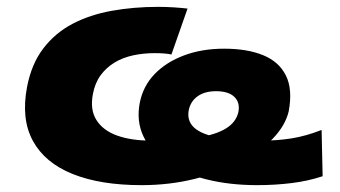

<svg xmlns="http://www.w3.org/2000/svg" viewBox="-20 -529 991 560"><path d="M393 11Q273 11 192 -21.5Q111 -54 76 -118Q41 -182 59 -276Q72 -343 106.5 -388Q141 -433 191.5 -459.5Q242 -486 306 -497.5Q370 -509 441 -509Q465 -509 487.5 -507.5Q510 -506 527 -504L480 -370Q472 -372 459 -373Q446 -374 431 -374Q398 -374 368 -367.5Q338 -361 314 -346.5Q290 -332 273.5 -309.5Q257 -287 251 -255Q242 -209 261.5 -178.5Q281 -148 322 -133.5Q363 -119 418 -119Q501 -119 555 -127.5Q609 -136 638.5 -154Q668 -172 675 -201Q681 -229 664 -246Q647 -263 610 -263Q578 -263 557.5 -249Q537 -235 531 -210Q524 -178 545.5 -157.5Q567 -137 617.5 -128Q668 -119 750 -119Q790 -119 831 -125.5Q872 -132 918 -150L921 -15Q879 -1 830.5 5Q782 11 730 11Q649 11 581.5 -6Q514 -23 467 -54.5Q420 -86 398.5 -131Q377 -176 388 -231Q398 -279 431.5 -313.5Q465 -348 517 -367.5Q569 -387 634 -387Q701 -387 747.5 -368Q794 -349 814 -308.5Q834 -268 822 -204Q812 -162 774.5 -123.5Q737 -85 678.5 -55Q620 -25 547 -7Q474 11 393 11Z"/></svg>

Font: Nunito Sans 10pt Expanded Black
Style: Italic
Weight: 900
Width: 7
Italic angle: -9°
Designer: Vernon Adams
Foundry: Vernon Adams
Version: Version 3.101;gftools[0.9.27]